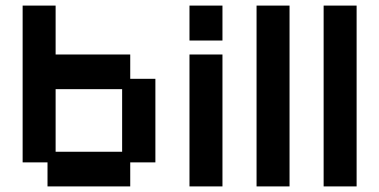

<svg xmlns="http://www.w3.org/2000/svg" viewBox="-20 -656 1357 687"><path d="M150 11V-75H61V-636H179V-461H446V-374H536V-75H446V11ZM179 -113H417V-337H179Z M658 11V-461H776V11ZM658 -511V-636H776V-511Z M898 11V-636H1016V11Z M1138 11V-636H1256V11Z"/></svg>

Font: Pixelify Sans SemiBold
Style: Regular
Weight: 600
Designer: Stefie Justprince
Foundry: Typecalism Foundryline
Version: Version 1.000